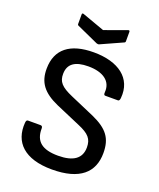

<svg xmlns="http://www.w3.org/2000/svg" viewBox="-155 -939 868 1046"><g transform="rotate(20 279.0 -416.0)"><path d="M268 -717C273 -715 279 -715 283 -717L407 -773C412 -775 414 -777 414 -783V-837C414 -844 410 -846 403 -843L276 -797L148 -843C141 -846 137 -844 137 -837V-783C137 -777 139 -775 144 -773ZM273 12C434 12 507 -55 507 -168C507 -253 473 -298 382 -339L241 -400C174 -429 152 -453 153 -500C154 -557 193 -584 269 -584C355 -584 406 -547 401 -483C400 -469 403 -465 410 -465H483C490 -465 493 -472 494 -483C505 -600 414 -666 271 -666C133 -666 60 -607 59 -496C58 -416 94 -367 185 -327L327 -266C391 -239 412 -215 412 -166C412 -102 367 -70 279 -70C188 -70 144 -103 145 -179C145 -188 142 -194 133 -194H61C54 -194 50 -190 49 -177C40 -63 113 12 273 12Z"/></g></svg>

Font: Sofia Sans Cond SemiBold
Style: Regular
Weight: 600
Width: 3
Designer: Botio Nikoltchev, Ani Petrova
Foundry: lettersoup
Version: Version 4.100